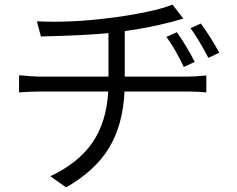

<svg xmlns="http://www.w3.org/2000/svg" viewBox="-20 -771 1040 841"><path d="M526.4 -435.5H806.6Q830.1 -435.5 883.8 -440.4V-366.2Q840.8 -370.1 808.6 -370.1H525.4Q518.6 -224.6 458 -124Q397.5 -23.4 269.5 49.8L200.2 1Q321.3 -55.7 383.8 -145Q446.3 -234.4 454.1 -370.1H152.3Q112.3 -370.1 63.5 -366.2V-441.4Q130.9 -435.5 150.4 -435.5H455.1V-626Q363.3 -616.2 159.2 -611.3L141.6 -677.7Q294.9 -669.9 476.6 -694.3Q546.9 -703.1 623.5 -719.2Q700.2 -735.4 735.4 -751L783.2 -689.5Q765.6 -684.6 730.5 -674.8Q624 -647.5 526.4 -634.8ZM833 -500 785.2 -477.5Q746.1 -559.6 709 -609.4L754.9 -629.9Q799.8 -565.4 833 -500ZM814.5 -647.5 859.4 -668Q902.3 -610.4 940.4 -540L892.6 -517.6Q847.7 -603.5 814.5 -647.5Z"/></svg>

Font: Gen Shin Gothic Normal
Style: Regular
Weight: 300
Designer: [Source Han Sans]
Ryoko NISHIZUKA  (kana & ideographs); Paul D. Hunt (Latin, Greek & Cyrillic); Wenlong ZHANG  (bopomofo
Version: Version 1.002.20150607